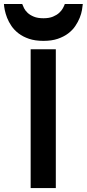

<svg xmlns="http://www.w3.org/2000/svg" viewBox="-80 -949 438 969"><path d="M201.7 0H74.7V-700.2H201.7ZM337.9 -928.7Q336.9 -916.5 333.7 -898.2Q330.6 -879.9 322.3 -859.1Q314 -838.4 300 -817.6Q286.1 -796.9 264.2 -780.3Q242.2 -763.7 211.7 -753.2Q181.2 -742.7 139.2 -742.7Q97.2 -742.7 66.4 -753.2Q35.6 -763.7 13.9 -780.3Q-7.8 -796.9 -22 -817.6Q-36.1 -838.4 -44.2 -859.1Q-52.2 -879.9 -55.9 -898.2Q-59.6 -916.5 -60.1 -928.7H32.2Q35.2 -919.9 41.3 -907.7Q47.4 -895.5 59.3 -884.3Q71.3 -873 90.6 -865Q109.9 -856.9 139.2 -856.9Q168 -856.9 187.3 -865Q206.5 -873 218.8 -884.3Q231 -895.5 237.5 -907.7Q244.1 -919.9 247.1 -928.7Z"/></svg>

Font: Audiowide
Style: Regular
Weight: 400
Version: Version 1.003